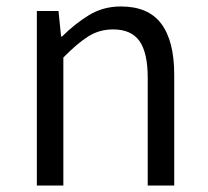

<svg xmlns="http://www.w3.org/2000/svg" viewBox="-20 -574 645 594"><path d="M94 0V-540H161L169 -461H172Q211 -500 255 -527Q299 -554 354 -554Q439 -554 479 -500.5Q519 -447 519 -343V0H437V-333Q437 -411 411.5 -447Q386 -483 330 -483Q287 -483 252.5 -461Q218 -439 176 -396V0Z"/></svg>

Font: Source Han Sans SC Normal
Style: Regular
Weight: 350
Designer: Ryoko NISHIZUKA 西塚涼子 (kana, bopomofo & ideographs); Paul D. Hunt (Latin, Greek & Cyrillic); Sandoll Communications 산돌커뮤니
Foundry: Adobe
Version: Version 2.004;hotconv 1.0.118;makeotfexe 2.5.65603